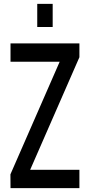

<svg xmlns="http://www.w3.org/2000/svg" viewBox="-20 -975 466 995"><path d="M34.5 0 34 -71.5 306.5 -694.5 332 -655H34.5V-750H391.5V-678.5L119 -55.5L93.5 -95H391.5V0ZM173 -835V-955H253V-835Z"/></svg>

Font: Mohave Medium
Style: Regular
Weight: 500
Designer: Gumpita Rahayu
Foundry: Tokotype
Version: Version 2.003